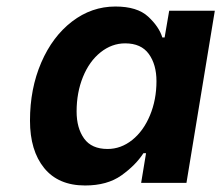

<svg xmlns="http://www.w3.org/2000/svg" viewBox="-20 -561 679 589"><path d="M72 -191Q72 -289 106.5 -369Q141 -449 201 -495Q261 -541 334 -541Q401 -541 434.5 -510Q468 -479 478 -446H485L499 -528H639L552 0H413L428 -91H420Q396 -54 352.5 -23Q309 8 241 8Q159 8 115.5 -45.5Q72 -99 72 -191ZM460 -312Q460 -363 436.5 -395.5Q413 -428 364 -428Q323 -428 288.5 -400.5Q254 -373 234.5 -325Q215 -277 215 -219Q215 -168 238 -136Q261 -104 310 -104Q351 -104 385.5 -131.5Q420 -159 440 -207Q460 -255 460 -312Z"/></svg>

Font: Be Vietnam
Style: Bold Italic
Weight: 700
Italic angle: -9.66701°
Designer: Gabriel Lam
Foundry: TypeRant
Version: Version 3.000